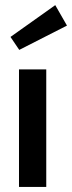

<svg xmlns="http://www.w3.org/2000/svg" viewBox="-20 -740 285 760"><path d="M21.5 -593.8 198.7 -719.7 245.1 -638.7 56.2 -542.5ZM55.2 0V-465.3H163.1V0Z"/></svg>

Font: Spartan MB SemBd
Style: Regular
Weight: 600
Designer: Matt Bailey, Mirko Velimirovic
Foundry: Matt Bailey
Version: Version 1.005